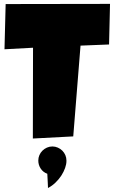

<svg xmlns="http://www.w3.org/2000/svg" viewBox="-20 -718 583 979"><path d="M541 -698.2 536.1 -491.2 390.6 -485.4 353.5 -22.5 147.5 -11.7 148.4 -474.6 2.9 -466.8 8.8 -697.3ZM318.8 103Q318.8 119.1 312 138.4Q305.2 157.7 293 176.8Q280.8 195.8 263.4 212.6Q246.1 229.5 224.6 240.7Q224.6 240.7 224.4 232.9Q224.1 225.1 223.6 214.1Q223.1 203.1 222.4 190.4Q221.7 177.7 221.2 168Q199.7 160.2 187.5 141.6Q175.3 123 175.3 100.6Q175.3 85.9 180.9 73Q186.5 60.1 196.3 50.3Q206.1 40.5 219.2 34.7Q232.4 28.8 247.1 28.8Q261.7 28.8 274.9 34.7Q288.1 40.5 297.9 50.3Q307.6 60.1 313.2 73Q318.8 85.9 318.8 100.6Z"/></svg>

Font: Luckiest Guy
Style: Regular
Weight: 400
Designer: Astigmatic (AOETI)
Foundry: Astigmatic (AOETI)
Version: Version 1.000